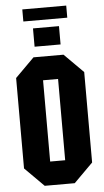

<svg xmlns="http://www.w3.org/2000/svg" viewBox="-63 -1005 566 1045"><g transform="rotate(-5 220.0 -482.5)"><path d="M34 -103V-597L138 -701H302L406 -597V-103L302 1H138ZM179 -572V-128H261V-572ZM149 -758V-858H291V-758ZM100 -900V-966H340V-900Z"/></g></svg>

Font: Tektur Condensed SemiBold
Style: Regular
Weight: 600
Width: 3
Designer: Adam Jagosz
Foundry: Adam Jagosz
Version: Version 1.005;gftools[0.9.30]